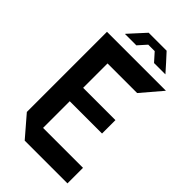

<svg xmlns="http://www.w3.org/2000/svg" viewBox="-263 -939 1013 1013"><g transform="rotate(45 243.5 -432.5)"><path d="M144 0 45 -115V-116H463V0ZM45 -116V-713H165V-116ZM165 -315V-415H406V-315ZM165 -597V-713H484V-712L386 -597ZM162 -819 204 -865H338L380 -819ZM121 -772V-774L162 -819H247L205 -772ZM337 -772 295 -819H380L421 -773V-772Z"/></g></svg>

Font: Foldit Medium
Style: Regular
Weight: 500
Version: Version 1.003